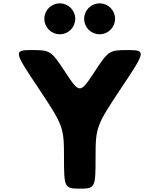

<svg xmlns="http://www.w3.org/2000/svg" viewBox="-20 -1123 950 1143"><path d="M336 -1103C285 -1103 244 -1062 244 -1011C244 -960 285 -919 336 -919C387 -919 428 -960 428 -1011C428 -1062 387 -1103 336 -1103ZM573 -1103C522 -1103 481 -1062 481 -1011C481 -960 522 -919 573 -919C624 -919 665 -960 665 -1011C665 -1062 624 -1103 573 -1103ZM209 -598C357 -376 361 -365 361 -185C361 -5 364 0 455 0C546 0 549 -5 549 -185C549 -365 553 -376 701 -598C849 -819 850 -825 740 -825C630 -825 625 -821 541 -693C457 -565 453 -565 369 -693C285 -821 280 -825 170 -825C60 -825 61 -819 209 -598Z"/></svg>

Font: Hussar Print
Style: Bold
Weight: 700
Foundry: Cannot Into Space Fonts
Version: Version 2.00